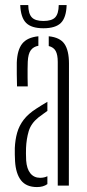

<svg xmlns="http://www.w3.org/2000/svg" viewBox="-20 -752 354 778"><path d="M41 -99Q40.5 -113 40 -126Q39.5 -139 40 -152Q41.5 -186 49.5 -214.2Q57.5 -242.5 76 -266.8Q94.5 -291 127.5 -312Q138 -319 149.2 -325.8Q160.5 -332.5 172 -339.5V-302.5Q164 -297 154.8 -290.2Q145.5 -283.5 135 -275.5Q105.5 -251.5 96.2 -220Q87 -188.5 85.5 -152Q85 -143.5 85.2 -129.8Q85.5 -116 86 -101.5Q88.5 -67.5 103.2 -49.5Q118 -31.5 142.5 -31.5Q159.5 -31.5 172 -38V-6Q155.5 6 130 6Q86.5 6 65.2 -21.2Q44 -48.5 41 -99ZM49 -402Q48.5 -425 48 -451.8Q47.5 -478.5 48 -498.5Q50 -550 70.2 -575.2Q90.5 -600.5 135.5 -605V-566.5Q115.5 -563 104.8 -548.5Q94 -534 92.5 -502Q92 -489.5 91.8 -472.2Q91.5 -455 91.8 -436.8Q92 -418.5 92.5 -402ZM214 0V-501Q214 -530 205.8 -545.2Q197.5 -560.5 177.5 -565.5V-605Q223 -600.5 241.2 -574Q259.5 -547.5 259.5 -494L259 0ZM156 -637.5Q107.5 -637.5 85.8 -659.2Q64 -681 62 -731.5H94.5Q95 -696.5 108.8 -681.8Q122.5 -667 156 -667Q190 -667 203.8 -681.8Q217.5 -696.5 218 -731.5H250Q248.5 -681 226.8 -659.2Q205 -637.5 156 -637.5Z"/></svg>

Font: Big Shoulders Stencil Display Thin Light
Style: Regular
Weight: 300
Version: Version 2.001